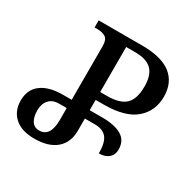

<svg xmlns="http://www.w3.org/2000/svg" viewBox="-161 -869 1026 1034"><g transform="rotate(30 351.5 -351.5)"><path d="M182 11Q101 11 58.5 -28Q16 -67 16 -131Q16 -199 63.5 -235Q111 -271 198 -271H252V-603Q252 -645 232.5 -657.5Q213 -670 183 -670H164V-714H435Q555 -714 614.5 -667.5Q674 -621 674 -533Q674 -444 610.5 -389.5Q547 -335 415 -335H364V-271H443Q519 -271 562 -246Q605 -221 605 -164Q605 -132 583 -113Q561 -94 523 -94Q523 -162 499.5 -190.5Q476 -219 426 -219H364V-144Q364 -70 316.5 -29.5Q269 11 182 11ZM364 -384H406Q486 -384 521 -417.5Q556 -451 556 -529Q556 -599 523.5 -631.5Q491 -664 420 -664H364ZM182 -40Q251 -40 251 -145V-219H203Q163 -219 141.5 -194.5Q120 -170 120 -130Q120 -89 135.5 -64.5Q151 -40 182 -40Z"/></g></svg>

Font: Noto Serif Georgian SemiCondensed Medium
Style: Regular
Weight: 500
Width: 4
Designer: Monotype Design Team, Akaki Razmadze
Foundry: Google LLC
Version: Version 2.003; ttfautohint (v1.8.4.7-5d5b)